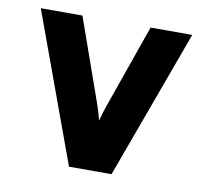

<svg xmlns="http://www.w3.org/2000/svg" viewBox="-63 -580 699 649"><g transform="rotate(10 286.5 -255.5)"><path d="M213.5 0 26.5 -511H169.5L272.5 -219.5Q276 -209 279.8 -196.2Q283.5 -183.5 286.5 -171Q290 -183.5 293.5 -196Q297 -208.5 301 -219.5L403.5 -511H546.5L359.5 0Z"/></g></svg>

Font: Overpass ExtraBold
Style: Regular
Weight: 800
Designer: Delve Withrington, Dave Bailey, Thomas Jockin
Foundry: Delve Fonts LLC
Version: Version 4.000; ttfautohint (v1.8.3)